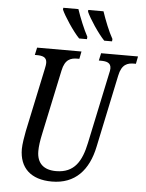

<svg xmlns="http://www.w3.org/2000/svg" viewBox="-62 -993 798 1052"><g transform="rotate(5 337.0 -467.0)"><path d="M482 -784H525L526 -797C504 -835 479 -899 464 -944H380V-934C395 -899 447 -820 482 -784ZM344 -784H387L388 -797C367 -835 341 -899 326 -944H243L242 -934C257 -899 309 -820 344 -784ZM263 10C391 10 464 -71 491 -202L575 -600C588 -664 621 -673 656 -673H666L674 -714H471L462 -673H472C505 -673 529 -667 529 -635C529 -628 527 -616 524 -605L442 -218C421 -118 383 -49 281 -49C213 -49 175 -83 175 -150C175 -175 179 -206 188 -247L263 -600C276 -664 309 -673 344 -673H355L363 -714H119L110 -673H120C152 -673 176 -667 176 -635C176 -628 175 -619 171 -601L97 -252C92 -227 84 -179 84 -154C84 -50 147 10 263 10Z"/></g></svg>

Font: Noto Serif ExtraCondensed
Style: Italic
Weight: 400
Width: 2
Italic angle: -12°
Designer: Monotype Design Team
Foundry: Monotype Imaging Inc.
Version: Version 2.014